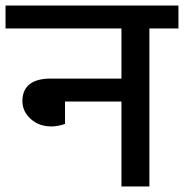

<svg xmlns="http://www.w3.org/2000/svg" viewBox="-40 -674 665 694"><path d="M605 -571H500V0H399V-307H195V-226Q169 -217 146 -217Q101 -217 71 -244Q41 -271 41 -309Q41 -349 67 -369.5Q93 -390 143 -390H399V-571H-20V-654H605Z"/></svg>

Font: Martel Sans SemiBold
Style: Regular
Weight: 600
Designer: Dan Reynolds and Mathieu Réguer
Foundry: Dan Reynolds and Mathieu Réguer
Version: Version 1.002; ttfautohint (v1.1) -l 5 -r 5 -G 72 -x 0 -D la